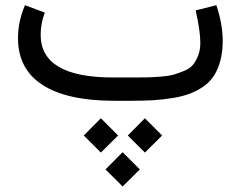

<svg xmlns="http://www.w3.org/2000/svg" viewBox="-20 -380 908 724"><path d="M377.9 258.8 442.4 193.8 507.3 258.8 442.4 323.2ZM461.9 130.9 526.4 65.9 591.3 130.9 526.4 195.3ZM295.9 130.9 360.4 65.9 425.3 130.9 360.4 195.3ZM476.1 0H410.2Q233.4 0 140.6 -59.6Q47.9 -119.1 47.9 -236.3Q47.9 -299.3 74.2 -360.4L148.9 -332.5Q133.3 -291 133.3 -248.5Q133.8 -87.9 405.3 -87.9H472.7Q510.7 -87.9 530 -88.1Q549.3 -88.4 582.5 -90.8Q615.7 -93.3 633.1 -98.1Q650.4 -103 673.3 -112.3Q696.3 -121.6 707.5 -135.5Q718.8 -149.4 727.1 -170.4Q735.4 -191.4 735.4 -218.8Q735.4 -262.7 717.8 -340.8L795.9 -360.4Q819.8 -288.1 819.8 -226.1Q819.8 -184.6 811 -151.6Q802.2 -118.7 787.1 -95Q772 -71.3 747.6 -54.2Q723.1 -37.1 696 -26.9Q668.9 -16.6 631.8 -10.5Q594.7 -4.4 558.6 -2.2Q522.5 0 476.1 0Z"/></svg>

Font: Vazir FD-WOL
Style: FD-WOL
Weight: 400
Foundry: Based on Dejavu fonts, by Saber Rastikerdar
Version: Version 26.0.0